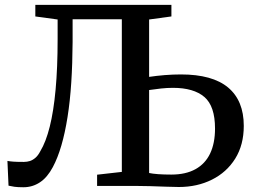

<svg xmlns="http://www.w3.org/2000/svg" viewBox="-20 -763 1037 788"><path d="M76 5.5Q52 5.5 38.8 3.5Q25.5 1.5 15 -1L10.5 -102.5Q22 -100.5 35.8 -99.5Q49.5 -98.5 78 -98.5Q91 -98.5 102.8 -102.2Q114.5 -106 125.5 -115.5Q136.5 -125 145.5 -142.5Q168.5 -180.5 184.2 -243.2Q200 -306 208.2 -395.5Q216.5 -485 216.5 -602.5V-683L125 -695.5V-743H683.5V-695.5L592 -683V-447.5Q622.5 -452 656.2 -454.8Q690 -457.5 722.5 -457.5Q852 -457.5 916.2 -403.8Q980.5 -350 980.5 -246.5Q980.5 -168.5 945.5 -112.2Q910.5 -56 850 -25.8Q789.5 4.5 714 4.5Q692.5 4.5 661 3.2Q629.5 2 596 1Q562.5 0 534 0H378.5V-46L480 -57.5V-684H278V-590.5Q277.5 -502 272.5 -424.8Q267.5 -347.5 257.2 -282.8Q247 -218 232 -166.5Q217 -115 197 -77.5Q174.5 -35 144 -14.8Q113.5 5.5 76 5.5ZM683 -46.5Q742.5 -46.5 782.5 -68.8Q822.5 -91 842.5 -133.2Q862.5 -175.5 862.5 -235.5Q862.5 -327.5 818.8 -365Q775 -402.5 689.5 -402.5Q666.5 -402.5 641 -399.8Q615.5 -397 592 -393.5V-53Q605.5 -50 629.2 -48.2Q653 -46.5 683 -46.5Z"/></svg>

Font: Merriweather 36pt Medium
Style: Regular
Weight: 500
Version: Version 2.100